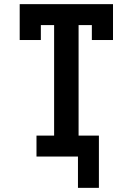

<svg xmlns="http://www.w3.org/2000/svg" viewBox="-20 -755 640 926"><path d="M356 151V0H156V-101H241V-634H177V-562H75V-735H525V-562H423V-634H359V-101H457V151Z"/></svg>

Font: Iosevka Curly Slab Extended
Style: Bold
Weight: 700
Width: 7
Monospace: yes
Designer: Belleve Invis
Foundry: Belleve Invis
Version: Version 11.1.0; ttfautohint (v1.8.3)